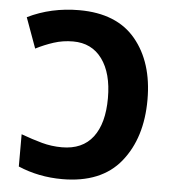

<svg xmlns="http://www.w3.org/2000/svg" viewBox="-52 -772 746 830"><g transform="rotate(5 320.5 -357.0)"><path d="M248 10Q418 10 502 -94Q586 -198 586 -364Q586 -526 504 -625Q422 -724 259 -724Q137 -724 35 -674L83 -542Q120 -561 160 -574Q200 -587 244 -587Q325 -587 370 -525.5Q415 -464 415 -356Q415 -246 369.5 -186.5Q324 -127 235 -127Q190 -127 148 -138.5Q106 -150 57 -168V-28Q146 10 248 10Z"/></g></svg>

Font: Noto Sans UI Extra
Style: Regular
Weight: 800
Designer: Monotype Design Team
Foundry: Monotype Imaging Inc.
Version: Version 1.901